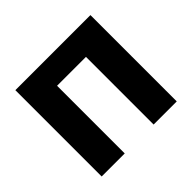

<svg xmlns="http://www.w3.org/2000/svg" viewBox="-132 -679 831 831"><g transform="rotate(-45 283.5 -264.0)"><path d="M513.7 0H372.1V-414.1H195.3V0H54.2V-528.3H513.7Z"/></g></svg>

Font: Robotiche
Style: Bold
Weight: 700
Designer: Google
Version: Version 2.001150; 2014